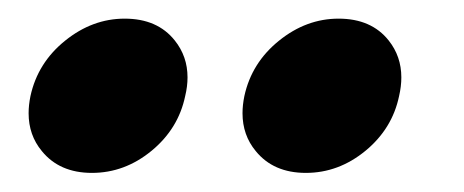

<svg xmlns="http://www.w3.org/2000/svg" viewBox="-20 -748 498 206"><path d="M308.1 -562.5Q273.4 -562.5 254.4 -585.9Q240.2 -603 240.2 -626.5Q240.2 -635.3 242.2 -645Q250 -680.7 279.3 -704.3Q308.6 -728 343.3 -728Q378.4 -728 397 -704.6Q410.6 -687.5 410.6 -665Q410.6 -655.3 408.2 -645Q400.9 -609.9 372.1 -586.2Q343.3 -562.5 308.1 -562.5ZM78.6 -562.5Q43.9 -562.5 24.9 -585.9Q10.7 -603 10.7 -626.5Q10.7 -635.3 12.7 -645Q20.5 -680.7 49.8 -704.3Q79.1 -728 113.8 -728Q148.9 -728 167.5 -704.6Q181.2 -687.5 181.2 -665Q181.2 -655.3 178.7 -645Q171.4 -609.9 142.6 -586.2Q113.8 -562.5 78.6 -562.5Z"/></svg>

Font: Munson
Style: Bold Italic
Weight: 700
Italic angle: -12°
Designer: Paul James MIller
Foundry: High-Logic / Made with FontCreator
Version: Version 2.10;May 5, 2019;FontCreator 11.5.0.2430 64-bit